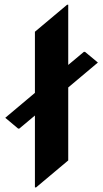

<svg xmlns="http://www.w3.org/2000/svg" viewBox="-20 -777 438 816"><path d="M128.4 19.5V-286.1L62 -230.5H57.1L2.4 -276.4L128.4 -382.3V-642.1L265.1 -756.8H270V-501L336.4 -556.6H341.3L396 -511.2L270 -405.3V-95.2L133.3 19.5Z"/></svg>

Font: Gothica
Style: Bold
Weight: 700
Designer: Wojciech Kalinowski "wmk69" (wmk69@o2.pl)
Foundry: Wojciech Kalinowski "wmk69" (wmk69@o2.pl)
Version: Version 2.1.0; 2021-05-14